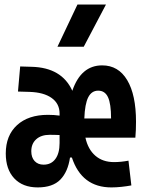

<svg xmlns="http://www.w3.org/2000/svg" viewBox="-20 -815 626 845"><path d="M146 9.8Q80.1 9.8 42.7 -30Q5.4 -69.8 5.4 -139.6Q5.4 -218.8 54.9 -264.2Q104.5 -309.6 190.9 -309.6Q218.3 -309.6 242.2 -306.2V-315.4Q242.2 -358.9 207.3 -383.8Q172.4 -408.7 109.9 -410.6L59.1 -412.1L68.8 -522.5L119.6 -521Q252 -517.6 298.3 -415.5Q336.4 -527.3 429.7 -527.3Q501 -527.3 539.8 -462.4Q578.6 -397.5 578.6 -279.3Q578.6 -261.7 577.9 -243.2Q577.1 -224.6 575.7 -209H356Q367.2 -157.7 399.7 -129.6Q432.1 -101.6 481.9 -101.6Q512.2 -101.6 545.4 -107.9L558.1 1Q537.6 4.9 514.6 7.3Q491.7 9.8 470.2 9.8Q339.8 9.8 296.4 -121.6H288.1Q278.8 -58.6 245.4 -24.4Q211.9 9.8 146 9.8ZM242.2 -186V-186.5V-220.7Q232.4 -221.2 221.4 -221.4Q210.4 -221.7 198.7 -221.7Q161.1 -221.7 139.4 -202.1Q117.7 -182.6 117.7 -149.4Q117.7 -122.1 132.3 -106.2Q147 -90.3 171.9 -90.3Q205.1 -90.3 223.6 -115.2Q242.2 -140.1 242.2 -185.5ZM351.1 -293.5H468.8Q468.8 -358.4 455.3 -387.2Q441.9 -416 412.1 -416Q383.3 -416 368.4 -387Q353.5 -357.9 351.1 -293.5ZM232.9 -609.4 320.8 -794.9H446.3L348.6 -609.4Z"/></svg>

Font: Cascadia Code SemiBold
Style: Regular
Weight: 600
Monospace: yes
Designer: Aaron Bell
Foundry: Saja Typeworks
Version: Version 2404.023; ttfautohint (v1.8.4)